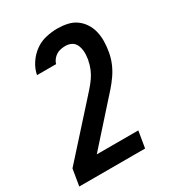

<svg xmlns="http://www.w3.org/2000/svg" viewBox="-210 -639 888 965"><g transform="rotate(-30 233.5 -156.5)"><path d="M-33 215 -17 119 220 -144Q237 -163 254 -182Q271 -201 285.5 -221.5Q300 -242 309.5 -265Q319 -288 323 -311L324 -313Q326 -327 327 -340.5Q328 -354 326.5 -367Q325 -380 320.5 -392.5Q316 -405 307.5 -414Q299 -423 286.5 -427.5Q274 -432 260 -432Q247 -432 233 -429.5Q219 -427 207 -419.5Q195 -412 186 -400.5Q177 -389 174 -376H63Q69 -409 89 -439.5Q109 -470 137.5 -491Q166 -512 200.5 -520Q235 -528 268 -528Q297 -528 325 -522Q353 -516 375 -500.5Q397 -485 412 -462Q427 -439 433.5 -412Q440 -385 439.5 -356Q439 -327 434 -298Q429 -267 417 -237.5Q405 -208 386.5 -181Q368 -154 346 -129Q324 -104 302 -80L124 119H365L349 215Z"/></g></svg>

Font: Iosevka Oblique
Style: Bold
Weight: 700
Italic angle: -9°
Monospace: yes
Designer: Belleve Invis
Foundry: Belleve Invis
Version: Version 32.5.0; ttfautohint (v1.8.4)